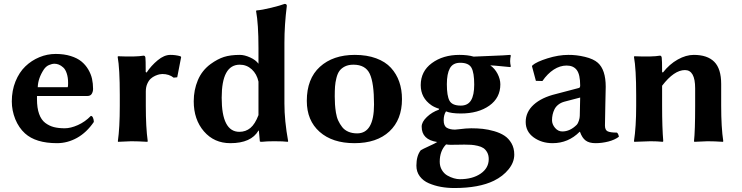

<svg xmlns="http://www.w3.org/2000/svg" viewBox="-20 -718 3773 976"><path d="M171.9 -274.9C172.9 -305.2 183.3 -335.3 203.1 -365.2C210.3 -375.7 219 -383.1 229.2 -387.5C239.5 -391.8 248.7 -394 256.8 -394C264.3 -394 271.7 -392.6 279.1 -389.6C286.4 -386.7 293.8 -381.9 301.3 -375.2C308.8 -368.6 314.8 -358.4 319.3 -344.7C323.9 -331.1 326.2 -314.8 326.2 -295.9C326.2 -283.2 325.5 -276.2 324.2 -274.9ZM441.9 -128.9C422.4 -108.7 400.4 -93.2 376 -82.3C351.6 -71.4 329.3 -65.9 309.1 -65.9C287.9 -65.9 269.4 -68 253.7 -72C237.9 -76.1 223.2 -83.3 209.7 -93.5C196.2 -103.8 185.9 -119 178.7 -139.2C171.5 -159.3 168 -184.2 168 -213.9V-230H423.8C434.6 -230 442.1 -233.7 446.5 -241.2C450.9 -248.7 453.1 -257 453.1 -266.1C453.1 -284 451.3 -301.1 447.8 -317.4C444.2 -333.7 437.7 -349.6 428.5 -365.2C419.2 -380.9 407.6 -394.4 393.6 -405.8C379.6 -417.2 361.4 -426.4 339.1 -433.3C316.8 -440.3 291.5 -443.8 263.2 -443.8C234.5 -443.8 206.9 -438.3 180.2 -427.2C153.5 -416.2 129.7 -400.6 108.9 -380.6C88.1 -360.6 71.4 -335.1 58.8 -304.2C46.3 -273.3 40 -239.3 40 -202.1C40 -171.9 45.9 -141.9 57.6 -112.3C69.7 -83 86.1 -58.9 106.9 -40C143.4 -6.8 197.8 9.8 270 9.8C305.5 9.8 339.4 0.7 371.8 -17.3C404.2 -35.4 432.6 -62.3 457 -98.1C457 -105.6 455.6 -112.6 452.9 -119.1C450.1 -125.7 446.5 -128.9 441.9 -128.9Z M725.1 -349.1 720.7 -352.1C720.7 -395 720.2 -419.3 719.2 -424.8C718.3 -431.6 715.2 -435.1 710 -435.1C683.6 -430.5 640.3 -429.5 580.1 -432.1L578.1 -429.2C585.3 -390.1 588.9 -325.4 588.9 -234.9V-180.2C588.9 -105.3 585.6 -45.2 579.1 0L580.1 2.9L647 0C669.8 0 697.1 1 729 2.9L731 0C724.4 -47.5 721.2 -107.6 721.2 -180.2V-252.9C721.2 -267.6 723.6 -280.5 728.5 -291.7C733.4 -303 739.3 -311.7 746.1 -317.9C752.9 -324.1 760.6 -329 769 -332.8C777.5 -336.5 784.7 -338.9 790.5 -340.1C796.4 -341.2 801.3 -341.8 805.2 -341.8C828 -341.8 847.2 -335.6 862.8 -323.2L880.9 -325.2L900.9 -428.2L897 -432.1C881 -436.7 864.1 -439 846.2 -439C825 -439 803.5 -429.9 781.5 -411.6C759.5 -393.4 740.7 -372.6 725.1 -349.1Z M1293.9 -132.8C1282.2 -102.2 1268.5 -80.4 1252.7 -67.4C1236.9 -54.4 1218.3 -47.9 1196.8 -47.9C1136.9 -47.9 1106.9 -105.6 1106.9 -221.2C1106.9 -333.2 1137.5 -389.2 1198.7 -389.2C1222.2 -389.2 1242.5 -381.3 1259.8 -365.5C1277 -349.7 1288.4 -328.9 1293.9 -303.2ZM1293.9 -54.2H1295.9L1300.8 0C1300.8 2 1303.9 2.9 1310.1 2.9C1327.6 1 1348.8 0 1373.5 0C1406.4 0 1429.5 1 1442.9 2.9L1444.8 0C1432.1 -69.7 1425.8 -133.6 1425.8 -191.9V-500C1425.8 -561.2 1429.9 -623.9 1438 -688C1438 -694.8 1434.2 -698.2 1426.8 -698.2C1412.4 -692.7 1389.6 -686.1 1358.4 -678.5C1327.1 -670.8 1302.2 -666.3 1283.7 -665L1281.7 -662.1C1289.9 -617.8 1293.9 -555.2 1293.9 -474.1V-394C1284.8 -406.7 1270.7 -417.4 1251.5 -426C1232.3 -434.7 1215 -439 1199.7 -439C1167.2 -439 1140.1 -435.5 1118.4 -428.5C1096.8 -421.5 1074.2 -409.5 1050.8 -392.6C1021.5 -371.1 999.8 -343.8 985.8 -310.5C971.8 -277.3 964.8 -241.5 964.8 -203.1C964.8 -141.3 982.1 -90.3 1016.6 -50.3C1051.1 -10.3 1095.9 9.8 1150.9 9.8C1221.5 9.8 1269.2 -11.6 1293.9 -54.2Z M1539.6 -205.1C1539.6 -138.7 1561.3 -86.3 1604.7 -47.9C1648.2 -9.4 1707.2 9.8 1781.7 9.8C1857.6 9.8 1916.8 -10.2 1959.5 -50C2002.1 -89.9 2023.4 -144.5 2023.4 -213.9C2023.4 -246.1 2018.8 -275.6 2009.5 -302.2C2000.2 -328.9 1986.2 -352.6 1967.3 -373.3C1948.4 -394 1923.3 -410.1 1892.1 -421.6C1860.8 -433.2 1824.7 -439 1783.7 -439C1709.8 -439 1650.6 -418.8 1606.2 -378.4C1561.8 -338.1 1539.6 -280.3 1539.6 -205.1ZM1776.4 -389.2C1817.4 -389.2 1845.1 -373.7 1859.6 -342.8C1874.1 -311.8 1881.3 -259.9 1881.3 -187C1881.3 -89 1852.7 -40 1795.4 -40C1778.8 -40 1764 -42.8 1751 -48.3C1738 -53.9 1727.5 -61.8 1719.5 -72C1711.5 -82.3 1704.8 -93.2 1699.5 -104.7C1694.1 -116.3 1690.2 -129.8 1687.7 -145.3C1685.3 -160.7 1683.7 -174.6 1682.9 -187C1682 -199.4 1681.6 -213.1 1681.6 -228C1681.6 -247.9 1682.1 -264.7 1683.1 -278.6C1684.1 -292.4 1686.4 -306.8 1690.2 -321.8C1693.9 -336.8 1699.1 -348.8 1705.8 -357.9C1712.5 -367 1721.8 -374.5 1733.6 -380.4C1745.5 -386.2 1759.8 -389.2 1776.4 -389.2Z M2523.4 -289.1C2523.4 -306.6 2518.7 -324.5 2509.3 -342.8C2499.8 -361 2487.5 -375.3 2472.2 -385.7C2483.6 -385.4 2501.2 -384 2525.1 -381.6C2549.1 -379.2 2565.1 -377.6 2573.2 -377L2576.7 -379.9C2574.4 -390.3 2573.2 -399.4 2573.2 -407.2C2573.2 -416.3 2574.4 -425.9 2576.7 -436L2573.2 -439C2555.3 -437.3 2524.5 -435.7 2480.7 -434.1C2436.9 -432.5 2405.9 -431.2 2387.7 -430.2C2367.8 -436 2343.8 -439 2315.4 -439C2259.8 -439 2213.1 -425 2175.3 -397.2C2137.5 -369.4 2118.7 -332 2118.7 -285.2C2118.7 -242.2 2136.7 -208.2 2172.9 -183.1C2182.6 -176.3 2195.8 -170.2 2212.4 -165L2210.4 -160.2C2187.7 -152.3 2167.5 -140.1 2149.9 -123.3C2132.3 -106.5 2123.5 -90.2 2123.5 -74.2C2123.5 -29.9 2149.9 -3.9 2202.6 3.9C2195.1 8.8 2181.2 15.9 2160.6 25.1C2140.1 34.4 2126.1 41.3 2118.7 45.9C2104 64.8 2096.7 90.8 2096.7 124C2096.7 144.9 2102.4 162.9 2113.8 178.2C2125.2 193.5 2140.5 205.3 2159.9 213.6C2179.3 221.9 2199.7 228 2221.2 231.9C2242.7 235.8 2265.5 237.8 2289.6 237.8C2373.2 237.8 2440.3 225.4 2490.7 200.7C2521.3 185.7 2546.2 166.3 2565.4 142.6C2584.6 118.8 2594.2 93.9 2594.2 67.9C2594.2 46.1 2589.5 26.9 2580.1 10.5C2570.6 -5.9 2558.7 -18.9 2544.2 -28.3C2529.7 -37.8 2512.3 -45.4 2491.9 -51.3C2471.6 -57.1 2452.2 -61 2433.8 -63C2415.4 -64.9 2396 -65.9 2375.5 -65.9C2358.9 -65.9 2337.9 -64.3 2312.5 -61C2307.3 -60.7 2303.1 -60.3 2300 -59.8C2297 -59.3 2294.8 -59.1 2293.5 -59.1C2275.9 -59.1 2261.8 -62.3 2251.2 -68.6C2240.6 -75 2235.4 -87.7 2235.4 -106.9C2235.4 -124.8 2239.3 -139.8 2247.1 -151.9C2264.3 -144.7 2289.4 -141.1 2322.3 -141.1C2381.5 -141.1 2429.9 -154.4 2467.3 -180.9C2504.7 -207.4 2523.4 -243.5 2523.4 -289.1ZM2390.6 -288.1C2390.6 -252.3 2385.2 -225.5 2374.3 -207.8C2363.4 -190 2346 -181.2 2322.3 -181.2C2293.3 -181.2 2274.3 -189.4 2265.1 -205.8C2256 -222.2 2251.5 -250.3 2251.5 -290C2251.5 -325.2 2256.6 -352.1 2266.8 -370.8C2277.1 -389.6 2294.6 -398.9 2319.3 -398.9C2348 -398.9 2367 -390.5 2376.5 -373.8C2385.9 -357 2390.6 -328.5 2390.6 -288.1ZM2247.6 16.1C2256 17.4 2263.7 18.1 2270.5 18.1C2281.6 18.1 2295.2 17.9 2311.3 17.6C2327.4 17.3 2337.1 17.1 2340.3 17.1C2354 17.1 2365.6 17.4 2375.2 18.1C2384.8 18.7 2395.8 20.4 2408 23.2C2420.2 26 2430 29.9 2437.5 34.9C2445 40 2451.3 47.2 2456.5 56.6C2461.8 66.1 2464.4 77.5 2464.4 90.8C2464.4 121.1 2450.7 145.7 2423.3 164.6C2396 183.4 2360.7 192.9 2317.4 192.9C2307.9 192.9 2297.8 191.3 2286.9 188.2C2276 185.1 2265 180.4 2253.9 174.1C2242.8 167.7 2233.6 158.4 2226.3 146.2C2219 134 2215.3 120 2215.3 104C2215.3 67.5 2226.1 38.2 2247.6 16.1Z M2929.2 -222.2 2927.2 -128.9C2927.2 -122.1 2925.6 -113.8 2922.4 -104C2919.1 -94.2 2915.7 -87.6 2912.1 -84C2889.3 -61.2 2864.7 -49.8 2838.4 -49.8C2824.1 -49.8 2811.8 -55.8 2801.5 -67.9C2791.3 -79.9 2786.1 -92.9 2786.1 -106.9C2786.1 -116.7 2787.1 -126.1 2789.1 -135.3C2791 -144.4 2794.2 -153.4 2798.6 -162.4C2803 -171.3 2809.5 -179.2 2818.1 -186C2826.7 -192.9 2837.1 -197.9 2849.1 -201.2ZM3055.2 -80.1C3055.2 -91.1 3055.8 -126.1 3057.1 -185.1C3058.4 -244 3059.1 -274.6 3059.1 -276.9C3059.1 -334.5 3045.7 -375.2 3019 -398.9C3004.4 -411.9 2982.5 -422 2953.4 -429C2924.2 -436 2896.2 -439.3 2869.1 -439C2835.6 -439 2800.2 -433.1 2762.9 -421.4C2725.7 -409.7 2700.4 -397.9 2687 -386.2L2684.1 -381.8L2704.1 -307.1L2737.3 -306.2C2754.6 -331.2 2773.8 -350.6 2794.9 -364.3C2816.1 -377.9 2837.9 -384.8 2860.4 -384.8C2883.5 -384.8 2900.7 -377.1 2912.1 -361.8C2923.5 -346.5 2929.2 -320.3 2929.2 -283.2C2929.2 -276.4 2927.2 -272.3 2923.3 -271L2806.2 -240.2C2757.6 -228.5 2719.9 -210.4 2692.9 -185.8C2665.9 -161.2 2652.3 -132 2652.3 -98.1C2652.3 -65.3 2665.9 -39.1 2692.9 -19.5C2719.9 0 2752 9.8 2789.1 9.8C2842.1 9.8 2887.9 -9.4 2926.3 -47.9H2928.2C2935.4 -27.3 2945 -12.6 2957 -3.7C2969.1 5.3 2985.8 9.8 3007.3 9.8C3028.8 9.8 3050.5 7 3072.3 1.5C3094.1 -4.1 3112 -12.2 3126 -22.9C3124.3 -33 3121.1 -40 3116.2 -43.9C3093.8 -43.9 3078 -46.1 3068.8 -50.5C3059.7 -54.9 3055.2 -64.8 3055.2 -80.1Z M3646 -180.2V-291C3646 -342.4 3634.4 -380 3611.1 -403.6C3587.8 -427.2 3553.1 -439 3506.8 -439C3480.5 -439 3453.3 -431.2 3425.3 -415.5C3397.3 -399.9 3372.1 -377.8 3349.6 -349.1L3345.7 -352.1C3345.7 -393.1 3345.1 -417.3 3343.8 -424.8C3342.8 -431.6 3339.8 -435.1 3335 -435.1C3308.6 -430.5 3265.1 -429.5 3204.6 -432.1L3202.6 -429.2C3210.1 -388.5 3213.9 -323.7 3213.9 -234.9V-180.2C3213.9 -108.6 3210.1 -48.5 3202.6 0L3204.6 2.9L3286.6 0C3309.4 0 3330.1 1 3348.6 2.9L3351.6 0C3347.7 -45.6 3345.7 -105.6 3345.7 -180.2V-282.2C3386.4 -335.3 3425.1 -361.8 3461.9 -361.8C3496.4 -361.8 3513.7 -330.9 3513.7 -269V-180.2C3513.7 -95.5 3511.7 -35.5 3507.8 0L3509.8 2.9L3576.7 0C3599.4 0 3625.5 1 3654.8 2.9L3656.7 0C3649.6 -46.5 3646 -106.6 3646 -180.2Z"/></svg>

Font: Linux Biolinum G
Style: Bold
Weight: 700
Designer: Philipp H. Poll
Foundry: Philipp H. Poll
Version: Version 1.1.0